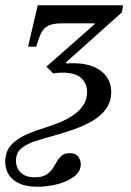

<svg xmlns="http://www.w3.org/2000/svg" viewBox="-68 -487 498 732"><path d="M76 225Q15 225 -16.5 199Q-48 173 -48 130Q-48 88 -23.5 63.5Q1 39 36.5 24Q72 9 106 -1Q131 -9 158.5 -20Q186 -31 210 -47Q234 -63 249 -85Q264 -107 264 -136Q264 -168 242 -189Q220 -210 172 -210Q164 -210 155 -209.5Q146 -209 135 -207L109 -233L293 -395V-398H169Q135 -398 117 -389.5Q99 -381 89.5 -362Q80 -343 70 -309H39L76 -467H401L397 -440L182 -248L214 -225L152 -238Q166 -242 179 -244Q192 -246 210 -246Q279 -246 317.5 -216Q356 -186 356 -136Q356 -100 337 -73Q318 -46 286 -27Q254 -8 215.5 5.5Q177 19 138 30Q101 40 68 50.5Q35 61 14 78Q-7 95 -7 126Q-7 153 11 171Q29 189 65 189Q92 189 107.5 179.5Q123 170 132 156.5Q141 143 148.5 129.5Q156 116 167 106.5Q178 97 197 97Q221 97 230.5 110.5Q240 124 240 139Q240 167 214 186.5Q188 206 150 215.5Q112 225 76 225Z"/></svg>

Font: STIX Two Text
Style: Italic
Weight: 400
Italic angle: -12°
Designer: Ross Mills, John Hudson & Paul Hanslow, Tiro Typeworks Ltd; with prior portions MicroPress Inc. and Coen Hoffman, Elsevi
Foundry: Tiro Typeworks Ltd
Version: Version 2.13 b171